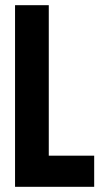

<svg xmlns="http://www.w3.org/2000/svg" viewBox="-20 -720 398 740"><path d="M38 -700V0H343V-120H168V-700Z"/></svg>

Font: Jakob Semi-Condensed
Style: Regular
Weight: 400
Width: 4
Designer: Alan Madić
Foundry: X Cicéro
Version: Version 1.000;Glyphs 3.1.2 (3151)